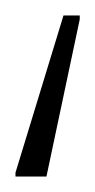

<svg xmlns="http://www.w3.org/2000/svg" viewBox="-20 -38 123 248"><path d="M0 190V185L62 -18H83V-13L40 190Z"/></svg>

Font: Saira Ultra Condensed Thin
Style: Regular
Weight: 100
Width: 1
Designer: Hector Gatti with collaboration of the Omnibus-Type team
Foundry: Omnibus-Type
Version: Version 1.001; ttfautohint (v1.8)